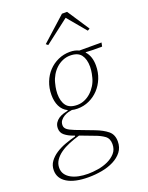

<svg xmlns="http://www.w3.org/2000/svg" viewBox="-218 -833 870 1131"><g transform="rotate(-20 217.0 -267.5)"><path d="M136 212Q50 212 3 183.5Q-44 155 -44 104Q-44 73 -27 49.5Q-10 26 17 8.5Q44 -9 77 -21Q110 -33 142 -41L144 -46L135 -49Q104 -60 83.5 -76.5Q63 -93 63 -120Q63 -140 72 -154Q81 -168 94.5 -177Q108 -186 124 -191Q140 -196 154 -199V-202Q124 -217 109.5 -247Q95 -277 95 -318Q95 -361 109.5 -398Q124 -435 149.5 -462Q175 -489 209.5 -504.5Q244 -520 283 -520Q315 -520 339 -508H478L473 -484H416L371 -486L370 -484Q401 -450 401 -392Q401 -349 386 -312Q371 -275 345.5 -248Q320 -221 286 -205.5Q252 -190 213 -190Q193 -190 178 -194Q169 -193 155 -189.5Q141 -186 127.5 -178Q114 -170 104.5 -158Q95 -146 95 -128Q95 -113 107.5 -102Q120 -91 153 -78L266 -35Q313 -17 341 6Q369 29 369 72Q369 110 348.5 136.5Q328 163 294.5 180Q261 197 219.5 204.5Q178 212 136 212ZM219 -211Q243 -211 265 -220.5Q287 -230 305 -246.5Q323 -263 336.5 -285Q350 -307 356 -331Q363 -358 364.5 -374.5Q366 -391 366 -397Q366 -445 345.5 -472Q325 -499 277 -499Q253 -499 230.5 -489.5Q208 -480 190 -463.5Q172 -447 159 -425Q146 -403 140 -379Q133 -352 131.5 -335.5Q130 -319 130 -313Q130 -265 150.5 -238Q171 -211 219 -211ZM140 192Q169 192 203 186.5Q237 181 266 167.5Q295 154 314.5 132Q334 110 334 76Q334 41 310.5 24Q287 7 253 -5L166 -38Q131 -28 99.5 -15Q68 -2 44 15Q20 32 5.5 53.5Q-9 75 -9 101Q-9 124 2.5 141Q14 158 34.5 169.5Q55 181 82 186.5Q109 192 140 192ZM166 -611 317 -747H349L440 -609L426 -601L329 -717L178 -601Z"/></g></svg>

Font: IBM Plex Serif ExtraLight
Style: Italic
Weight: 200
Italic angle: -14°
Designer: Mike Abbink, Paul van der Laan, Pieter van Rosmalen
Foundry: Bold Monday
Version: Version 2.5